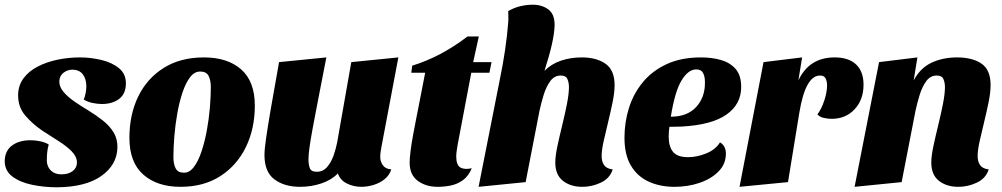

<svg xmlns="http://www.w3.org/2000/svg" viewBox="-39 -774 4257 816"><path d="M203 22Q149 22 98 11.5Q47 1 14 -23.5Q-19 -48 -19 -90Q-18 -133 12 -155.5Q42 -178 91 -178Q111 -178 132 -173.5Q153 -169 168 -160Q163 -141 161.5 -125.5Q160 -110 160 -90Q161 -65 177.5 -49Q194 -33 222 -33Q252 -33 270 -47Q288 -61 288 -83Q288 -108 266 -130.5Q244 -153 210.5 -174Q177 -195 142 -218Q99 -247 68 -283.5Q37 -320 38 -372Q39 -412 61.5 -442Q84 -472 122 -491.5Q160 -511 206.5 -520.5Q253 -530 300 -530Q347 -530 392.5 -519Q438 -508 467.5 -483.5Q497 -459 496 -417Q495 -374 466.5 -353Q438 -332 394 -332Q375 -332 354 -336.5Q333 -341 317 -351Q327 -376 328 -406Q328 -438 313.5 -457.5Q299 -477 270 -478Q248 -478 231 -465Q214 -452 213 -428Q213 -405 230.5 -384Q248 -363 276 -343.5Q304 -324 336 -305Q370 -284 398.5 -261.5Q427 -239 444 -211Q461 -183 460 -146Q458 -73 391.5 -26Q325 21 203 22Z M728 20Q629 20 570 -32Q511 -84 511 -188Q511 -287 548.5 -364Q586 -441 657 -485.5Q728 -530 828 -530Q928 -530 986 -479Q1044 -428 1044 -325Q1044 -227 1006 -149Q968 -71 897.5 -25.5Q827 20 728 20ZM743 -40Q767 -40 785.5 -65Q804 -90 817.5 -130.5Q831 -171 840 -219.5Q849 -268 853 -316.5Q857 -365 857 -404Q857 -433 847.5 -451.5Q838 -470 812 -470Q787 -470 768.5 -445.5Q750 -421 736.5 -380.5Q723 -340 714.5 -292Q706 -244 702 -195.5Q698 -147 698 -106Q698 -77 707.5 -58.5Q717 -40 743 -40Z M1236 20Q1170 20 1127.5 -11.5Q1085 -43 1085 -115Q1085 -138 1091.5 -184Q1098 -230 1111.5 -309Q1125 -388 1147 -510L1348 -530Q1327 -422 1312.5 -347.5Q1298 -273 1289 -224Q1280 -175 1276 -145Q1272 -115 1272 -96Q1272 -76 1277.5 -60Q1283 -44 1307 -44Q1334 -44 1351.5 -64.5Q1369 -85 1379 -114Q1389 -143 1394 -169L1454 -510L1654 -530L1582 -149Q1580 -140 1578.5 -128Q1577 -116 1577 -107Q1577 -88 1588 -72Q1599 -56 1624 -54Q1616 -29 1595.5 -12.5Q1575 4 1548.5 12Q1522 20 1497 20Q1464 20 1435.5 6Q1407 -8 1397 -37Q1370 -9 1327 5.5Q1284 20 1236 20Z M1821 20Q1771 20 1736.5 -5.5Q1702 -31 1702 -83Q1702 -102 1706 -133.5Q1710 -165 1716.5 -199.5Q1723 -234 1729 -265.5Q1735 -297 1739 -316L1768 -465H1709L1713 -495Q1834 -532 1948 -619H1996L1972 -510H2050L2041 -465H1964L1906 -159Q1904 -146 1902 -133.5Q1900 -121 1900 -109Q1900 -72 1918 -62Q1936 -52 1966 -59Q1952 -25 1928 -8Q1904 9 1876.5 14.5Q1849 20 1821 20Z M2436 20Q2386 20 2353.5 -5.5Q2321 -31 2321 -83Q2321 -111 2330 -153Q2339 -195 2350.5 -242Q2362 -289 2370.5 -332Q2379 -375 2379 -404Q2379 -423 2372.5 -438Q2366 -453 2344 -453Q2317 -453 2299.5 -429Q2282 -405 2271.5 -370.5Q2261 -336 2254 -304L2195 0L1995 20L2085 -435Q2098 -497 2107.5 -561Q2117 -625 2121 -680Q2122 -692 2121.5 -704Q2121 -716 2121 -727Q2147 -742 2174 -748Q2201 -754 2225 -754Q2265 -754 2292 -733.5Q2319 -713 2318 -665Q2317 -631 2306 -583Q2295 -535 2275 -473Q2305 -503 2346 -516.5Q2387 -530 2433 -530Q2496 -530 2534.5 -503Q2573 -476 2573 -412Q2573 -381 2564.5 -339.5Q2556 -298 2545.5 -255Q2535 -212 2526.5 -174Q2518 -136 2518 -111Q2518 -87 2528.5 -72Q2539 -57 2565 -54Q2553 -16 2515 2Q2477 20 2436 20Z M2828 20Q2766 20 2718 -2Q2670 -24 2642.5 -70Q2615 -116 2615 -189Q2615 -254 2634 -315Q2653 -376 2693 -424.5Q2733 -473 2794.5 -501.5Q2856 -530 2941 -530Q2985 -530 3023.5 -519.5Q3062 -509 3086.5 -482Q3111 -455 3111 -404Q3111 -331 3048.5 -287Q2986 -243 2857 -236Q2845 -236 2832 -235.5Q2819 -235 2806 -235Q2803 -214 2803 -193Q2803 -151 2821.5 -128.5Q2840 -106 2885 -106Q2923 -106 2962.5 -122Q3002 -138 3021 -169Q3046 -154 3046 -121Q3046 -77 3015 -45.5Q2984 -14 2934.5 3Q2885 20 2828 20ZM2812 -278Q2882 -278 2920 -319.5Q2958 -361 2957 -425Q2957 -449 2949 -464Q2941 -479 2920 -479Q2886 -479 2857.5 -432Q2829 -385 2812 -278Z M3104 20 3206 -510 3370 -530 3354 -432Q3400 -530 3508 -530Q3568 -530 3599.5 -500Q3631 -470 3631 -414Q3631 -350 3593 -309.5Q3555 -269 3496 -269Q3479 -269 3461.5 -273Q3444 -277 3435 -288Q3452 -310 3464 -346Q3476 -382 3476 -411Q3476 -428 3470 -440.5Q3464 -453 3446 -453Q3384 -453 3358 -294L3310 0Z M4034 20Q3984 20 3951.5 -5.5Q3919 -31 3919 -83Q3919 -111 3928 -153Q3937 -195 3948.5 -242Q3960 -289 3968.5 -332Q3977 -375 3977 -404Q3977 -423 3970.5 -438Q3964 -453 3942 -453Q3915 -453 3897.5 -429Q3880 -405 3869.5 -370.5Q3859 -336 3852 -304L3793 0L3593 20L3697 -510L3860 -530L3844 -432Q3872 -485 3920 -507.5Q3968 -530 4028 -530Q4094 -530 4132.5 -503.5Q4171 -477 4171 -413Q4171 -381 4162.5 -339.5Q4154 -298 4143.5 -255Q4133 -212 4124.5 -174Q4116 -136 4116 -111Q4116 -87 4126.5 -72Q4137 -57 4163 -54Q4151 -16 4113 2Q4075 20 4034 20Z"/></svg>

Font: Sansita Swashed ExtraBold
Style: Regular
Weight: 800
Designer: Pablo Cosgaya
Foundry: Omnibus-Type
Version: Version 1.003; ttfautohint (v1.8.3)